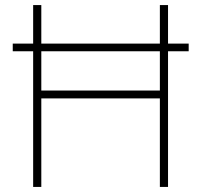

<svg xmlns="http://www.w3.org/2000/svg" viewBox="-20 -733 789 753"><path d="M607 0Q607 -61 607 -117Q607 -173 607 -238V-475Q607 -540.5 607 -596.5Q607 -652.5 607 -713H639Q639 -672.5 639 -634.5Q639 -596.5 639 -557.5Q639 -518.5 639 -475V-238Q639 -173 639 -117Q639 -61 639 0ZM110 0Q110 -61 110 -117Q110 -173 110 -238V-475Q110 -518.5 110 -557.5Q110 -596.5 110 -634.5Q110 -672.5 110 -713H142Q142 -652.5 142 -596.5Q142 -540.5 142 -475V-238Q142 -173 142 -117Q142 -61 142 0ZM121 -347V-378H631V-347ZM30 -532V-562Q79.5 -562 125.5 -562Q171.5 -562 212 -562H538Q578.5 -562 624.5 -562Q670.5 -562 720 -562V-532Q670.5 -532 624.5 -532Q578.5 -532 538 -532H212Q171.5 -532 125.5 -532Q79.5 -532 30 -532Z"/></svg>

Font: Commissioner Thin
Style: Regular
Weight: 100
Designer: Kostas Bartsokas
Foundry: Kostas Bartsokas
Version: Version 1.001;gftools[0.9.23]